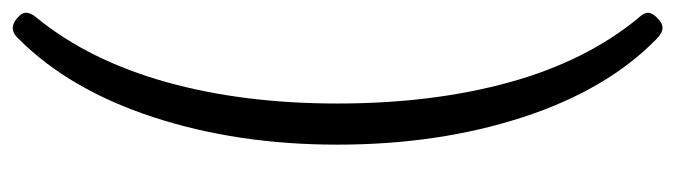

<svg xmlns="http://www.w3.org/2000/svg" viewBox="-390 -432 1035 294"><g transform="rotate(-90 127.0 -285.5)"><path d="M231 212Q223 212 214 203Q136 127 94 -2Q52 -131 52 -286Q52 -439 94 -567.5Q136 -696 214 -774Q222 -783 231 -783Q238 -783 246 -776Q254 -769 254 -763Q254 -755 246 -746Q181 -666 148 -548.5Q115 -431 115 -286Q115 -140 147.5 -22.5Q180 95 246 175Q254 183 254 190Q254 196 246 204Q238 212 231 212Z"/></g></svg>

Font: Asap Condensed Light
Style: Regular
Weight: 300
Width: 3
Designer: Pablo Cosgaya
Foundry: Omnibus-Type
Version: Version 3.001; ttfautohint (v1.8.4.7-5d5b)